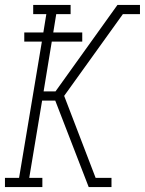

<svg xmlns="http://www.w3.org/2000/svg" viewBox="-22 -755 585 775"><path d="M-2 0V-37H55L147 -587H76V-624H153L165 -698H112V-735H263V-698H205L193 -624H310V-587H187L154 -386H202L452 -735H543V-698H474L237 -368L364 -37H428V0H336L201 -349H148L96 -37H149V0Z"/></svg>

Font: Iosevka Curly Slab XLtObl
Style: Regular
Weight: 200
Italic angle: -9°
Monospace: yes
Designer: Belleve Invis
Foundry: Belleve Invis
Version: Version 11.1.0; ttfautohint (v1.8.3)